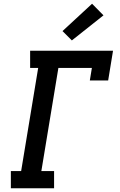

<svg xmlns="http://www.w3.org/2000/svg" viewBox="-20 -1006 640 1026"><path d="M38 0V-92H93L184 -643H141V-735H584L558 -576H460L471 -643H292L201 -92H269V0ZM364 -790 314 -840 472 -986 533 -924Z"/></svg>

Font: Iosevka Etoile Semibold
Style: Italic
Weight: 600
Italic angle: -9°
Designer: Belleve Invis
Foundry: Belleve Invis
Version: Version 22.1.2; ttfautohint (v1.8.4)